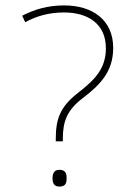

<svg xmlns="http://www.w3.org/2000/svg" viewBox="-20 -774 480 709"><path d="M217 -754C155 -754 107 -739 62 -716L73 -692C114 -714 159 -728 217 -728C302 -728 371 -688 371 -596C371 -521 331 -480 268 -431C201 -379 186 -333 186 -262V-252H212V-262C212 -326 228 -368 286 -412C353 -463 398 -512 398 -597C398 -701 321 -754 217 -754ZM199 -85C223 -85 226 -99 226 -116C226 -132 223 -147 199 -147C179 -147 174 -132 174 -116C174 -99 179 -85 199 -85Z"/></svg>

Font: Noto Sans Telugu UI Thin
Style: Regular
Weight: 100
Designer: Jelle Bosma - Monotype Design Team
Foundry: Monotype Imaging Inc.
Version: Version 2.005